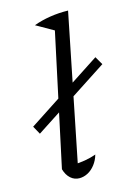

<svg xmlns="http://www.w3.org/2000/svg" viewBox="-113 -792 603 858"><g transform="rotate(-15 188.0 -362.5)"><path d="M218 -656 130 -706Q165 -719 206 -725.5Q247 -732 290 -731ZM148 -25 132 -59Q162 -60 189 -64.5Q216 -69 241 -78Q234 -53 219 -33.5Q204 -14 185 -4Q166 6 146 6Q123 6 105.5 -9.5Q88 -25 80 -53L221 -711L290 -731ZM26 -232 5 -270 354 -498 376 -460Z"/></g></svg>

Font: Piazzolla 24pt
Style: Italic
Weight: 400
Italic angle: -11.3°
Designer: Juan Pablo del Peral
Foundry: Huerta Tipografica
Version: Version 2.005